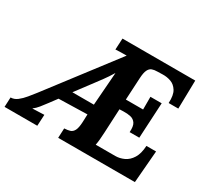

<svg xmlns="http://www.w3.org/2000/svg" viewBox="-162 -919 1232 1138"><g transform="rotate(30 453.5 -350.0)"><path d="M-24 0 -21 -66Q3 -66 24.5 -82.5Q46 -99 66 -123.5Q86 -148 104 -171L451 -625Q435 -625 410.5 -624.5Q386 -624 375 -623L379 -700H877L873 -506H807Q810 -561 792.5 -589Q775 -617 747.5 -626.5Q720 -636 692 -635L656 -634Q635 -634 620 -628.5Q605 -623 596 -604.5Q587 -586 585 -547L577 -397H695Q695 -411 695 -426.5Q695 -442 695 -457Q695 -472 695 -484H772L759 -241H693Q696 -283 683.5 -301.5Q671 -320 649 -325Q627 -330 600 -329Q593 -329 586.5 -328.5Q580 -328 573 -328L565 -164Q564 -137 561.5 -113Q559 -89 556 -76H690Q720 -76 749 -89.5Q778 -103 797.5 -134.5Q817 -166 820 -220H886L868 0H343L346 -66Q369 -67 385 -72Q401 -77 410.5 -95Q420 -113 422 -153L424 -207Q378 -206 327 -204.5Q276 -203 229 -202L191 -151Q174 -128 157.5 -107.5Q141 -87 124 -75V-74L204 -77L200 0ZM281 -276H428L445 -501H444Q432 -481 422.5 -467Q413 -453 401.5 -437Q390 -421 368 -392Z"/></g></svg>

Font: Lora
Style: Bold Italic
Weight: 700
Italic angle: -3°
Designer: Olga Karpushina, Alexei Vanyashin (Cyrillic)
Foundry: Cyreal
Version: Version 3.004